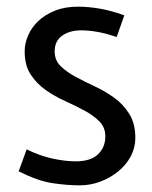

<svg xmlns="http://www.w3.org/2000/svg" viewBox="-20 -546 456 576"><path d="M60 -98Q98 -79 136.5 -70.5Q175 -62 207 -62Q252 -62 274 -83Q296 -104 296 -137Q296 -164 278 -182Q260 -200 233 -214.5Q206 -229 175 -243Q144 -257 117 -276Q90 -295 72 -322.5Q54 -350 54 -392Q54 -416 64.5 -440Q75 -464 95 -483Q115 -502 145 -514Q175 -526 214 -526Q243 -526 277 -520.5Q311 -515 353 -500L330 -435Q298 -446 271.5 -450.5Q245 -455 224 -455Q189 -455 166.5 -439Q144 -423 144 -392Q144 -365 162 -347.5Q180 -330 207 -315.5Q234 -301 265 -286.5Q296 -272 323 -252.5Q350 -233 368 -204Q386 -175 386 -132Q386 -103 372.5 -77.5Q359 -52 335.5 -32.5Q312 -13 282 -1.5Q252 10 219 10Q181 10 137.5 3.5Q94 -3 36 -32Z"/></svg>

Font: Expletus Sans
Style: Regular
Weight: 400
Designer: Jasper de Waard
Foundry: Designtown
Version: Version 7.028